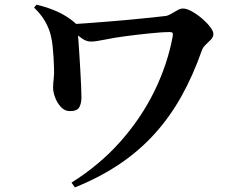

<svg xmlns="http://www.w3.org/2000/svg" viewBox="-20 -747 1040 818"><path d="M135.4 -727Q182.6 -716.2 223.4 -697.9Q264.1 -679.6 297 -651.8Q308.8 -642.6 309.4 -631.2Q309.9 -619.8 310.7 -613Q312.1 -599.5 314.3 -572.5Q316.4 -545.6 318.3 -512Q320.2 -478.4 322.4 -444.4Q324.5 -410.4 325.6 -381Q326.6 -351.5 326.9 -333.9Q327.4 -309.9 318.8 -291.8Q310.2 -273.6 277.9 -273.6Q255.4 -273.6 239.3 -291.3Q223.2 -308.9 214.7 -332.1Q206.2 -355.4 206.2 -372.6Q206.2 -390.5 208.8 -411.9Q211.4 -433.4 210.1 -458.7Q209.9 -476.8 208.3 -499.9Q206.8 -523 204.5 -547.7Q202.2 -572.4 196.9 -593.7Q190.6 -623 172.8 -654.7Q155 -686.4 125.2 -714.4ZM280.2 -644.1Q304.5 -644.8 346.9 -647.9Q389.3 -651 439.3 -655Q489.2 -659 538.2 -663.6Q587.2 -668.3 627 -672.4Q666.8 -676.5 686.8 -679.1Q697.2 -680.8 710 -688.5Q722.7 -696.1 735.7 -703.4Q748.7 -710.7 759.3 -710.7Q775.6 -710.7 797.6 -698.4Q819.6 -686.2 840.5 -668.3Q861.4 -650.3 875.2 -632.4Q889.1 -614.5 889.1 -602.4Q889.1 -589.5 879 -578.7Q868.9 -567.9 857.1 -557.2Q845.2 -546.4 840.3 -533.3Q802.6 -425.4 752.8 -336.5Q703 -247.6 637.8 -175.8Q572.7 -104.1 488.8 -47.6Q404.9 8.8 299.2 51.4L284.6 31Q404.8 -44.3 493.3 -144.2Q581.8 -244.1 637.9 -358.8Q693.9 -473.5 715.7 -591.7Q717.5 -603.2 715 -606.8Q712.5 -610.4 702.8 -610.4Q685.6 -610.4 662.9 -608.8Q640.2 -607.2 614.5 -604.5Q588.9 -601.9 562.9 -598.8Q536.9 -595.6 513.5 -592.6Q467.3 -586.6 427.3 -578.3Q387.2 -569.9 368 -569.9Q347.9 -569.9 329.4 -583Q311 -596.1 279.4 -620.9Z"/></svg>

Font: Noto Serif TC
Style: Regular
Weight: 200
Designer: Ryoko NISHIZUKA 西塚涼子 (kana & ideographs); Frank Grießhammer (Latin, Greek & Cyrillic); Wenlong ZHANG 张文龙 (bopomofo); San
Foundry: Adobe
Version: Version 2.001;hotconv 1.1.0;makeotfexe 2.6.0